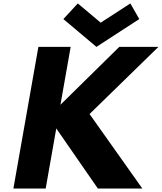

<svg xmlns="http://www.w3.org/2000/svg" viewBox="-20 -1098 942 1118"><path d="M791 -987 739.1 -1078 566.3 -966 433.1 -1078 349 -987 541.5 -825ZM809 0 501.5 -434 902.5 -825H674.5L332 -488L391.5 -825H203.5L58 0H246L307.7 -350L550 0Z"/></svg>

Font: Hussar Wysoki
Style: Obl
Weight: 700
Foundry: Cannot Into Space Fonts
Version: Version 0.92